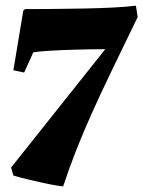

<svg xmlns="http://www.w3.org/2000/svg" viewBox="-20 -537 504 675"><path d="M202 118Q195 118 174.5 114.5Q154 111 127 105Q100 99 73 92.5Q46 86 27 80L19 52L350 -364Q299 -364 246.5 -362.5Q194 -361 153.5 -358.5Q113 -356 97 -353L65 -282L27 -290L62 -500L68 -505Q110 -505 164 -505.5Q218 -506 273.5 -507Q329 -508 377.5 -510.5Q426 -513 456 -517L458 -516L464 -477Q411 -368 371.5 -286Q332 -204 302 -137Q272 -70 248 -9Q224 52 202 118Z"/></svg>

Font: Labrada Black
Style: Italic
Weight: 900
Italic angle: -7°
Designer: Mercedes Jáuregui
Foundry: Omnibus-Type Team
Version: Version 1.000; ttfautohint (v1.8.4.7-5d5b)